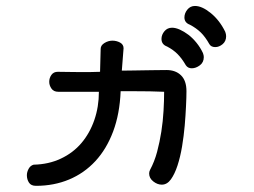

<svg xmlns="http://www.w3.org/2000/svg" viewBox="-20 -679 845 638"><path d="M312.5 -440.4 314.5 -516.6Q314.5 -528.3 327.1 -536.1Q339.8 -543.9 353.5 -543.9Q367.2 -543.9 378.9 -537.6Q390.6 -531.2 390.6 -518.6L384.8 -444.3Q409.2 -444.3 424.3 -444.8Q439.5 -445.3 454.1 -445.3Q468.8 -445.3 486.8 -445.8Q504.9 -446.3 533.2 -446.3Q563.5 -446.3 581.5 -428.7Q599.6 -411.1 599.6 -376Q599.6 -356.4 598.1 -326.2Q596.7 -295.9 593.8 -261.7Q590.8 -227.5 585 -192.4Q579.1 -157.2 569.8 -128.9Q560.5 -100.6 547.9 -83Q535.2 -65.4 517.6 -65.4Q502.9 -65.4 489.3 -76.2Q475.6 -86.9 475.6 -102.5Q475.6 -108.4 478.5 -114.3Q493.2 -141.6 502 -174.3Q510.7 -207 516.1 -241.7Q521.5 -276.4 523.4 -310.5Q525.4 -344.7 525.4 -374Q506.8 -375 477.5 -375.5Q448.2 -376 414.1 -376H380.9Q377.9 -300.8 356 -242.2Q334 -183.6 296.9 -143.6Q259.8 -103.5 209.5 -82.5Q159.2 -61.5 99.6 -61.5Q83 -61.5 76.2 -72.3Q69.3 -83 69.3 -96.7Q69.3 -107.4 75.2 -118.2Q81.1 -128.9 91.8 -131.8Q141.6 -132.8 182.1 -151.9Q222.7 -170.9 250.5 -203.6Q278.3 -236.3 293.5 -280.3Q308.6 -324.2 308.6 -374H173.8Q158.2 -374 150.9 -384.8Q143.6 -395.5 143.6 -407.2Q143.6 -419.9 150.9 -430.2Q158.2 -440.4 171.9 -440.4Q191.4 -440.4 209 -439.9Q226.6 -439.5 244.1 -439.5Q260.7 -439.5 277.8 -439.5Q294.9 -439.5 312.5 -440.4ZM535.2 -524.4Q516.6 -531.2 516.6 -549.8Q516.6 -563.5 526.4 -575.2Q536.1 -586.9 551.8 -586.9Q563.5 -586.9 577.6 -580.6Q591.8 -574.2 606 -563.5Q620.1 -552.7 632.8 -537.1Q645.5 -521.5 654.3 -502.9Q657.2 -495.1 657.2 -489.3Q657.2 -471.7 644 -461.9Q630.9 -452.1 617.2 -452.1Q604.5 -452.1 597.7 -461.9Q584 -485.4 569.8 -499.5Q555.7 -513.7 535.2 -524.4ZM611.3 -596.7Q592.8 -603.5 592.8 -621.1Q592.8 -634.8 602.5 -647Q612.3 -659.2 627.9 -659.2Q651.4 -659.2 680.7 -635.3Q710 -611.3 728.5 -573.2Q731.4 -565.4 731.4 -558.6Q731.4 -542 719.7 -532.2Q708 -522.5 695.3 -522.5Q681.6 -522.5 675.8 -532.2Q662.1 -556.6 647 -571.3Q631.8 -585.9 611.3 -596.7Z"/></svg>

Font: Gamja Flower
Style: Regular
Weight: 400
Designer: YoonDesign Inc.
Foundry: YoonDesign Inc.
Version: Version 3.00;build 20171102